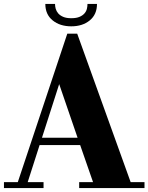

<svg xmlns="http://www.w3.org/2000/svg" viewBox="-20 -889 750 970"><path d="M340 -756Q283 -756 246 -786Q209 -816 209 -869H258Q258 -857 261.5 -844.5Q265 -832 274 -821.5Q283 -811 299 -804Q315 -797 340 -797Q366 -797 382 -804Q398 -811 407 -821.5Q416 -832 419 -844.5Q422 -857 422 -869H470Q470 -816 433.5 -786Q397 -756 340 -756ZM385 -156H180L120 31H200V61H0V31H70L320 -719H370L640 31H710V61H380V31H450ZM192 -193H372L279 -464Z"/></svg>

Font: Cafe24 ClassicType
Style: Regular
Weight: 400
Designer: Cafe24 thkim, hmlim, mnelim & 4IR
Foundry: Cafe24
Version: Version 1.000